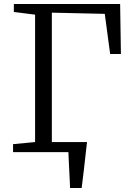

<svg xmlns="http://www.w3.org/2000/svg" viewBox="-20 -763 648 963"><path d="M204.5 -50.5H395.5V-28H204.5ZM331.5 180Q330.5 157.5 329.5 134.5Q328.5 111.5 327.2 89Q326 66.5 325 44Q324 21.5 323 0L274.5 -50.5H416.5Q414 -27.5 411.2 -4.5Q408.5 18.5 406 41.8Q403.5 65 400.8 88Q398 111 395.2 134.2Q392.5 157.5 389.5 180ZM45.5 0V-40L156 -50.5V-689.5L49.5 -703V-743H582.5L586.5 -492H532.5L505.5 -693.5L240 -699.5V-50.5L404.5 -40V0Z"/></svg>

Font: Merriweather 28pt Light
Style: Regular
Weight: 300
Version: Version 2.100